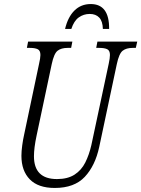

<svg xmlns="http://www.w3.org/2000/svg" viewBox="-20 -920 699 950"><path d="M251 10Q169 10 127.5 -32.5Q86 -75 86 -149Q86 -172 90 -201Q94 -230 99 -252L173 -603Q180 -633 180 -648Q180 -670 166.5 -676.5Q153 -683 129 -683H113L119 -714H338L332 -683H314Q283 -683 265 -669Q247 -655 236 -603L161 -249Q148 -188 148 -147Q148 -34 262 -34Q315 -34 349 -56Q383 -78 402 -116Q421 -154 432 -202L518 -605Q524 -633 524 -648Q524 -670 510.5 -676.5Q497 -683 472 -683H456L462 -714H659L652 -683H636Q605 -683 587 -669Q569 -655 558 -603L471 -193Q451 -100 399.5 -45Q348 10 251 10ZM302 -777Q316 -836 348.5 -868Q381 -900 429 -900Q521 -900 520 -777H489Q488 -815 471 -833Q454 -851 424 -851Q394 -851 370 -834Q346 -817 333 -777Z"/></svg>

Font: Noto Serif ExtraCondensed Light
Style: Italic
Weight: 300
Width: 2
Italic angle: -12°
Designer: Monotype Design Team
Foundry: Monotype Imaging Inc.
Version: Version 2.014; ttfautohint (v1.8.4.7-5d5b)